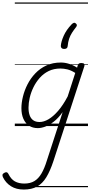

<svg xmlns="http://www.w3.org/2000/svg" viewBox="-121 -1030 739 1569"><path d="M73 519Q12 519 -31 492Q-74 465 -97 418Q-102 407 -100.5 398Q-99 389 -85 382Q-74 376 -66 378Q-58 380 -53 390Q-31 435 1 452.5Q33 470 78 470Q126 470 159.5 450Q193 430 217.5 388.5Q242 347 262 282L391 -114Q355 -64 318 -35.5Q281 -7 248 5Q215 17 188 17Q146 17 116 -3Q86 -23 70 -59.5Q54 -96 54 -146Q54 -190 66.5 -241Q79 -292 104 -341Q129 -390 167.5 -430.5Q206 -471 258 -495Q310 -519 377 -519Q410 -519 444.5 -508Q479 -497 509 -477L514 -495Q518 -507 524.5 -511Q531 -515 544 -515Q562 -515 567 -507.5Q572 -500 568 -488L316 285Q289 367 257.5 418.5Q226 470 182 494.5Q138 519 73 519ZM202 -33Q237 -33 275.5 -55.5Q314 -78 354 -124Q394 -170 432 -242L494 -434Q459 -456 429.5 -463Q400 -470 373 -470Q319 -470 277 -449.5Q235 -429 204 -394Q173 -359 152.5 -317Q132 -275 122 -231.5Q112 -188 112 -150Q112 -114 121.5 -87.5Q131 -61 151 -47Q171 -33 202 -33ZM498 -839Q506 -833 507 -825.5Q508 -818 501 -809Q482 -785 467.5 -762.5Q453 -740 444 -713.5Q435 -687 432 -653Q431 -641 423.5 -635.5Q416 -630 403 -630Q390 -630 383 -636.5Q376 -643 376 -654Q378 -689 399.5 -737.5Q421 -786 465 -832Q473 -840 481.5 -843Q490 -846 498 -839ZM0 490H598V500H0ZM0 -20H598V0H0ZM0 -505H598V-500H0ZM0 -1010H598V-1000H0Z"/></svg>

Font: Playwrite BE VLG Guides
Style: Regular
Weight: 400
Designer: Veronika Burian, José Scaglione
Foundry: TypeTogether
Version: Version 1.003